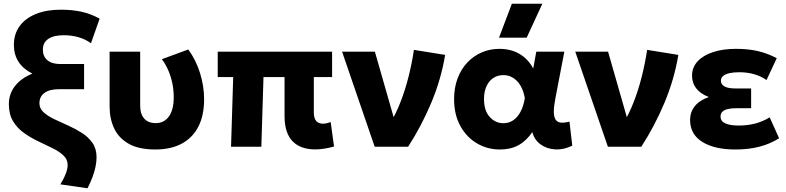

<svg xmlns="http://www.w3.org/2000/svg" viewBox="-20 -787 4216 1030"><path d="M449.5 223 304 202Q324.5 167.5 333.8 142Q343 116.5 343 98.5Q343 68 320.2 46.8Q297.5 25.5 261.5 7.8Q225.5 -10 185.2 -29Q145 -48 109 -73.5Q73 -99 50.2 -136.5Q27.5 -174 27.5 -228.5Q27.5 -283 60.2 -325.2Q93 -367.5 153.5 -392Q54.5 -442.5 54.5 -546Q54.5 -604.5 85.2 -646.8Q116 -689 172.5 -712Q229 -735 306.5 -735Q368.5 -735 418.2 -723.8Q468 -712.5 514.5 -687L468 -555Q438.5 -576.5 401.8 -587.2Q365 -598 323 -598Q267.5 -598 238.8 -578.2Q210 -558.5 210 -520.5Q210 -484 234.5 -463.8Q259 -443.5 303 -443.5H431V-308.5H297Q246 -308.5 218.8 -288.8Q191.5 -269 191.5 -233Q191.5 -205 213.8 -184.8Q236 -164.5 271 -147.8Q306 -131 345 -113.8Q384 -96.5 419 -74.2Q454 -52 476 -20.5Q498 11 498 57Q498 80 492.5 107Q487 134 476 163.5Q465 193 449.5 223Z M814.5 15Q725.5 15 671.5 -15.2Q617.5 -45.5 592.8 -97.5Q568 -149.5 568 -215V-510H732V-221.5Q732 -175 753.8 -150.8Q775.5 -126.5 815 -126.5Q839 -126.5 857 -136.2Q875 -146 887.2 -163.8Q899.5 -181.5 905.8 -207.2Q912 -233 912 -265Q912 -303 904.8 -339Q897.5 -375 883.5 -408Q869.5 -441 848.5 -469.5L990 -521.5Q1030.5 -467 1052.8 -396Q1075 -325 1075 -254.5Q1075 -169 1044.8 -109Q1014.5 -49 956.5 -17.2Q898.5 14.5 814.5 15Z M1670 14.5Q1633 14.5 1603 4.2Q1573 -6 1551.2 -27.5Q1529.5 -49 1518 -83Q1506.5 -117 1506.5 -164.5V-373.5H1393.5L1382 0H1219.5L1231 -373.5H1148V-510H1761.5V-373.5H1663.5V-185Q1663.5 -152 1676.5 -137.8Q1689.5 -123.5 1712 -123.5Q1722 -123.5 1732.5 -125.8Q1743 -128 1754 -132L1772 -1Q1745 6.5 1719.5 10.5Q1694 14.5 1670 14.5Z M1990 0 1815 -510H1991L2111 -91L2072.5 -125Q2103 -174 2128.2 -238.8Q2153.5 -303.5 2171.8 -376Q2190 -448.5 2200.5 -519.5L2368 -492.5Q2346.5 -362 2293.8 -236.2Q2241 -110.5 2169.5 0Z M2662 15Q2594.5 15 2538.5 -18Q2482.5 -51 2449.2 -111.8Q2416 -172.5 2416 -255Q2416 -317 2435 -367Q2454 -417 2487.5 -452.2Q2521 -487.5 2565 -506.2Q2609 -525 2660 -525Q2700.5 -525 2734.8 -512.8Q2769 -500.5 2795.8 -477Q2822.5 -453.5 2840.5 -419.5L2857 -510H3007.5L2959.5 -260Q2951 -217 2951 -189Q2951 -161 2959.8 -146.5Q2968.5 -132 2987.2 -129.5Q3006 -127 3035 -134.5L3050 -5.5Q3004 17 2959 14.5Q2914 12 2880.5 -12Q2847 -36 2835.5 -78.5Q2804.5 -32 2762.2 -8.5Q2720 15 2662 15ZM2680.5 -126Q2709.5 -126 2732.8 -141.5Q2756 -157 2772.2 -187Q2788.5 -217 2795.5 -260.5Q2792.5 -277.5 2786.8 -295.2Q2781 -313 2771.5 -329Q2762 -345 2748.8 -357.2Q2735.5 -369.5 2718.5 -376.8Q2701.5 -384 2680 -384Q2649.5 -384 2626.2 -368.5Q2603 -353 2589.8 -324.2Q2576.5 -295.5 2576.5 -256Q2576.5 -193.5 2607 -159.8Q2637.5 -126 2680.5 -126ZM2657 -585 2726 -767H2889.5L2805.5 -585Z M3241 0 3066 -510H3242L3362 -91L3323.5 -125Q3354 -174 3379.2 -238.8Q3404.5 -303.5 3422.8 -376Q3441 -448.5 3451.5 -519.5L3619 -492.5Q3597.5 -362 3544.8 -236.2Q3492 -110.5 3420.5 0Z M3924.5 15Q3813 15 3747.5 -25.8Q3682 -66.5 3682 -144Q3682 -185 3706.8 -216.8Q3731.5 -248.5 3782.5 -266.5Q3736.5 -284.5 3714.5 -313.5Q3692.5 -342.5 3692.5 -381Q3692.5 -425.5 3722.2 -457.8Q3752 -490 3805.2 -507.5Q3858.5 -525 3928 -525Q3993 -525 4044.5 -513.2Q4096 -501.5 4147 -475L4092 -357.5Q4062.5 -378.5 4025.2 -389Q3988 -399.5 3946 -399.5Q3916.5 -399.5 3894.5 -394.8Q3872.5 -390 3860 -380Q3847.5 -370 3847.5 -354Q3847.5 -333.5 3867.2 -323Q3887 -312.5 3923.5 -312.5H4009.5V-206.5H3929.5Q3903 -206.5 3884.2 -202Q3865.5 -197.5 3855.5 -187.8Q3845.5 -178 3845.5 -162Q3845.5 -136.5 3871.2 -125Q3897 -113.5 3943.5 -113.5Q3989.5 -113.5 4031 -124.2Q4072.5 -135 4109 -157.5L4159.5 -45.5Q4113 -15.5 4054.8 -0.2Q3996.5 15 3924.5 15Z"/></svg>

Font: Geologica Roman
Style: Bold
Weight: 700
Designer: Sindre Bremnes, Frode Helland
Foundry: Monokrom Skriftforlag AS
Version: Version 1.010;gftools[0.9.28]